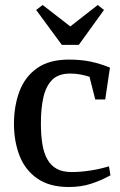

<svg xmlns="http://www.w3.org/2000/svg" viewBox="-20 -740 482 770"><path d="M256 10Q178 10 129 -24.5Q80 -59 58 -116.5Q36 -174 36 -243Q36 -315 58 -373.5Q80 -432 128.5 -466.5Q177 -501 256 -501Q305 -501 343 -493Q381 -485 421 -469L402 -341H362L339 -432Q321 -438 301.5 -441.5Q282 -445 262 -445Q214 -445 189 -419.5Q164 -394 154 -349.5Q144 -305 144 -246Q144 -198 150 -161.5Q156 -125 170.5 -100Q185 -75 208.5 -62.5Q232 -50 268 -50Q302 -50 341.5 -56Q381 -62 417 -73L423 -37Q385 -16 345 -3Q305 10 256 10ZM228 -560 125 -700 151 -720 262 -634 372 -720 397 -700 296 -560Z"/></svg>

Font: Manuale Medium
Style: Regular
Weight: 500
Designer: Eduardo Tunni / Pablo Cosgaya
Foundry: Eduardo Tunni / Pablo Cosgaya
Version: Version 1.002